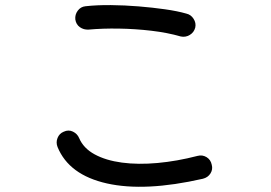

<svg xmlns="http://www.w3.org/2000/svg" viewBox="-20 -731 1040 738"><path d="M759.8 -43.9Q537.1 6.8 391.1 -25.9Q245.1 -58.6 201.2 -166Q194.3 -183.6 201.2 -200.7Q208 -217.8 224.6 -224.6Q243.2 -233.4 260.3 -225.1Q277.3 -216.8 284.2 -200.2Q300.8 -161.1 343.8 -137.7Q386.7 -114.3 448.7 -106Q510.7 -97.7 585.4 -104.5Q660.2 -111.3 739.3 -131.8Q757.8 -136.7 773.9 -127Q790 -117.2 793.9 -97.7Q798.8 -80.1 789.1 -64.5Q779.3 -48.8 759.8 -43.9ZM674.8 -590.8Q624 -605.5 562 -612.8Q500 -620.1 437 -621.1Q374 -622.1 320.3 -617.2Q301.8 -616.2 287.1 -626.5Q272.5 -636.7 269.5 -656.2Q267.6 -674.8 278.8 -689.9Q290 -705.1 308.6 -707Q352.5 -711.9 405.8 -711.4Q459 -710.9 512.7 -706.5Q566.4 -702.1 614.3 -695.3Q662.1 -688.5 696.3 -678.7Q713.9 -674.8 724.1 -658.7Q734.4 -642.6 730.5 -625Q725.6 -606.4 709.5 -596.7Q693.4 -586.9 674.8 -590.8Z"/></svg>

Font: KTXP_ComRound
Style: Medium
Weight: 500
Version: Version 1.01;May 16, 2022;FontCreator 13.0.0.2683 64-bit